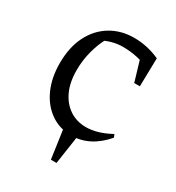

<svg xmlns="http://www.w3.org/2000/svg" viewBox="-156 -590 759 828"><g transform="rotate(30 223.5 -175.5)"><path d="M245 8Q187 8 142 -23.5Q97 -55 72 -110.5Q47 -166 47 -238Q47 -317 75.5 -374Q104 -431 155 -462Q206 -493 271 -493Q304 -493 336 -486Q368 -479 399 -465L385 -405Q323 -435 248 -435Q220 -435 192 -427Q164 -419 139 -404L173 -432Q150 -392 137.5 -344.5Q125 -297 125 -249Q125 -188 145 -145Q165 -102 200.5 -78.5Q236 -55 282 -55Q310 -55 340.5 -64Q371 -73 404 -91L410 -76Q338 8 245 8ZM368 -324 326 -465H399L396 -324ZM222 142 199 -20H274L250 142Z"/></g></svg>

Font: Piazzolla 24pt
Style: Regular
Weight: 400
Designer: Juan Pablo del Peral
Foundry: Huerta Tipografica
Version: Version 2.005